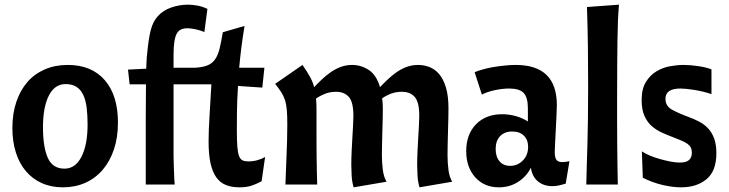

<svg xmlns="http://www.w3.org/2000/svg" viewBox="-20 -790 3121 822"><path d="M261 -430Q214 -430 189 -380.5Q164 -331 164 -245Q164 -161 184.5 -114.5Q205 -68 256 -68Q303 -68 329 -119.5Q355 -171 355 -257Q355 -297 351 -329Q347 -361 336.5 -383.5Q326 -406 307.5 -418Q289 -430 261 -430ZM33 -242Q33 -304 50 -354Q67 -404 97.5 -439Q128 -474 172 -493Q216 -512 270 -512Q372 -512 428.5 -447Q485 -382 485 -265Q485 -202 468 -151Q451 -100 420 -63.5Q389 -27 345.5 -7.5Q302 12 249 12Q199 12 159 -6Q119 -24 91 -57Q63 -90 48 -137Q33 -184 33 -242Z M528 -492 606 -496Q607 -514 607.5 -529.5Q608 -545 610 -560Q616 -625 625.5 -661.5Q635 -698 655 -720Q678 -746 713.5 -758Q749 -770 784 -770Q804 -770 825.5 -766Q847 -762 868 -752L855 -653Q835 -661 815.5 -665Q796 -669 782 -669Q767 -669 755.5 -664Q744 -659 737 -646.5Q730 -634 726.5 -611.5Q723 -589 723 -554V-500H815Q848 -502 868 -510Q888 -518 900.5 -535.5Q913 -553 920 -581.5Q927 -610 934 -652L1027 -679Q1019 -631 1013.5 -587.5Q1008 -544 1004 -500H1112L1103 -415L999 -422Q995 -362 994.5 -311.5Q994 -261 994 -235Q994 -190 996 -163Q998 -136 1003.5 -122Q1009 -108 1018.5 -103.5Q1028 -99 1043 -99Q1064 -99 1083 -104.5Q1102 -110 1115 -118L1100 -14Q1076 -1 1055 5.5Q1034 12 1005 12Q972 12 947 2Q922 -8 905.5 -31.5Q889 -55 881 -92.5Q873 -130 873 -185Q873 -229 877 -293Q881 -357 885 -429H723V-173Q723 -146 723 -124Q723 -102 724 -81.5Q725 -61 725.5 -41Q726 -21 728 0H604Q604 -85 604 -152Q604 -219 604 -270.5Q604 -322 604.5 -360.5Q605 -399 605 -429H535Z M1776 12Q1769 -11 1767.5 -38Q1766 -65 1766 -85Q1766 -113 1767.5 -142.5Q1769 -172 1770.5 -199.5Q1772 -227 1773.5 -251.5Q1775 -276 1775 -294Q1775 -353 1755.5 -375Q1736 -397 1701 -397Q1675 -397 1654 -389Q1633 -381 1616 -369Q1619 -349 1619 -326Q1619 -312 1618.5 -285Q1618 -258 1617 -227.5Q1616 -197 1615.5 -169Q1615 -141 1615 -126Q1615 -93 1619 -62.5Q1623 -32 1635 -12L1494 12Q1487 -11 1485.5 -38Q1484 -65 1484 -85Q1484 -113 1485.5 -142.5Q1487 -172 1488.5 -199.5Q1490 -227 1491.5 -251.5Q1493 -276 1493 -294Q1493 -353 1473.5 -375Q1454 -397 1419 -397Q1393 -397 1371.5 -388.5Q1350 -380 1333 -368Q1335 -348 1335 -325Q1335 -302 1335 -271Q1335 -225 1335 -188Q1335 -151 1335.5 -119Q1336 -87 1336.5 -58.5Q1337 -30 1338 0H1202Q1203 -24 1204 -54Q1205 -84 1206.5 -117.5Q1208 -151 1209 -186.5Q1210 -222 1210 -255Q1210 -294 1208 -318.5Q1206 -343 1200 -361.5Q1194 -380 1184 -395.5Q1174 -411 1158 -431L1275 -512Q1295 -483 1307 -461.5Q1319 -440 1325 -417Q1340 -433 1358 -450Q1376 -467 1396 -481Q1416 -495 1439 -503.5Q1462 -512 1488 -512Q1525 -512 1558 -491Q1591 -470 1607 -417Q1622 -433 1640 -450Q1658 -467 1678 -481Q1698 -495 1721 -503.5Q1744 -512 1770 -512Q1795 -512 1818.5 -503Q1842 -494 1860 -473Q1878 -452 1889 -416Q1900 -380 1900 -326Q1900 -312 1899.5 -285Q1899 -258 1898 -227.5Q1897 -197 1896.5 -169Q1896 -141 1896 -126Q1896 -93 1900 -62.5Q1904 -32 1916 -12Z M2116 12Q2053 12 2014.5 -31Q1976 -74 1976 -143Q1976 -215 2018 -258Q2060 -301 2130 -301Q2159 -301 2188 -293Q2217 -285 2240 -270V-326Q2240 -373 2222 -392Q2204 -411 2160 -411Q2130 -411 2096.5 -403.5Q2063 -396 2043 -385L2012 -481Q2027 -487 2048 -493Q2069 -499 2093 -503Q2117 -507 2142 -509.5Q2167 -512 2188 -512Q2364 -512 2364 -340Q2364 -325 2362.5 -296Q2361 -267 2359.5 -235.5Q2358 -204 2356.5 -177Q2355 -150 2355 -139Q2355 -116 2362 -106Q2369 -96 2388 -96Q2401 -96 2418 -100L2402 -4Q2386 1 2372.5 4Q2359 7 2345 7Q2308 7 2283 -13.5Q2258 -34 2253 -72Q2233 -33 2197 -10.5Q2161 12 2116 12ZM2164 -80Q2196 -80 2218.5 -103Q2241 -126 2241 -161Q2241 -191 2223 -209Q2205 -227 2173 -227Q2140 -227 2121 -207Q2102 -187 2102 -152Q2102 -119 2118.5 -99.5Q2135 -80 2164 -80Z M2630 -770Q2627 -735 2625.5 -698Q2624 -661 2623.5 -616.5Q2623 -572 2622.5 -517Q2622 -462 2622 -391Q2622 -325 2622 -271.5Q2622 -218 2622.5 -172Q2623 -126 2623.5 -84.5Q2624 -43 2625 0H2490Q2491 -52 2492.5 -92Q2494 -132 2495 -175.5Q2496 -219 2497 -274.5Q2498 -330 2498 -414Q2498 -499 2497 -584.5Q2496 -670 2493 -760Z M2890 -94Q2918 -94 2930 -105Q2942 -116 2942 -136Q2942 -149 2937.5 -158Q2933 -167 2923.5 -174Q2914 -181 2899 -187.5Q2884 -194 2863 -202Q2839 -211 2814.5 -222Q2790 -233 2770.5 -250Q2751 -267 2739 -294Q2727 -321 2727 -362Q2727 -410 2745.5 -439.5Q2764 -469 2791 -485Q2818 -501 2849 -506.5Q2880 -512 2906 -512Q2935 -512 2969 -507Q3003 -502 3026 -493V-387Q3009 -393 2990 -397.5Q2971 -402 2953 -405Q2935 -408 2919 -409.5Q2903 -411 2893 -411Q2829 -411 2829 -367Q2829 -336 2857 -320.5Q2885 -305 2926 -290Q2951 -281 2973 -269.5Q2995 -258 3011.5 -240.5Q3028 -223 3037.5 -197Q3047 -171 3047 -134Q3047 -58 3005 -23Q2963 12 2896 12Q2860 12 2817 2Q2774 -8 2732 -29L2728 -142Q2741 -133 2761 -124.5Q2781 -116 2804 -109.5Q2827 -103 2849.5 -98.5Q2872 -94 2890 -94Z"/></svg>

Font: CantoraOne
Style: Regular
Weight: 400
Designer: Pablo Impallari, Rodrigo Fuenzalida
Foundry: Pablo Impallari
Version: Version 1.001; ttfautohint (v0.8) -G 200 -r 50